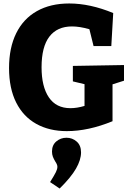

<svg xmlns="http://www.w3.org/2000/svg" viewBox="-20 -741 746 1104"><path d="M693 -367V-277L627 -256V-44Q488 13 364 13Q264 13 189 -28.5Q114 -70 73 -151.5Q32 -233 32 -350Q32 -466 73 -549.5Q114 -633 192 -677Q270 -721 378 -721Q498 -721 631 -666L620 -476H518L494 -573Q438 -589 394 -589Q309 -589 264 -530.5Q219 -472 219 -354Q219 -243 261 -181Q303 -119 385 -119Q423 -119 466 -132V-257L399 -273V-362ZM268 306Q293 266 301.5 248.5Q310 231 310 218Q310 211 306.5 203Q303 195 298 188Q289 173 284 160Q279 147 279 130Q279 93 304 72Q329 51 362 51Q396 51 421 73Q446 95 446 135Q446 178 417 228.5Q388 279 323 343Z"/></svg>

Font: Bitter Pro ExtraBold
Style: Regular
Weight: 800
Designer: Sol Matas, and Bitter project Authors
Foundry: Sol Matas
Version: Version 1.010